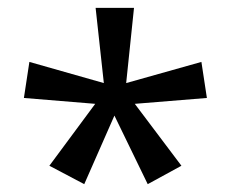

<svg xmlns="http://www.w3.org/2000/svg" viewBox="-20 -780 591 490"><path d="M322 -760 302 -568 494 -622 508 -530 324 -515 443 -357 357 -310 272 -485 195 -310 106 -357 223 -515 41 -530 55 -622 245 -568 224 -760Z"/></svg>

Font: Noto Sans Living
Style: Regular
Weight: 400
Designer: Monotype Design Team
Foundry: Monotype Imaging Inc.
Version: Version 2.013; ttfautohint (v1.8.4.7-5d5b)